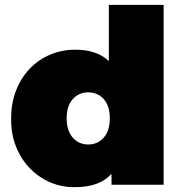

<svg xmlns="http://www.w3.org/2000/svg" viewBox="-20 -762 745 792"><path d="M655 -742V0H440V-45Q391 10 290 10Q236 11 188 -9.5Q140 -30 103.5 -67.5Q67 -105 46 -157.5Q25 -210 26 -274Q26 -338 47 -390.5Q68 -443 104 -480Q140 -517 188 -537Q236 -557 290 -557Q380 -557 429 -510V-742ZM433 -274Q433 -325 408 -353Q383 -381 344 -381Q305 -381 280 -353Q255 -325 255 -274Q255 -223 280 -194.5Q305 -166 344 -166Q383 -166 408 -194.5Q433 -223 433 -274Z"/></svg>

Font: CMG Sans Black
Style: Regular
Weight: 900
Designer: Julieta Ulanovsky
Foundry: Julieta Ulanovsky
Version: Version 7.200